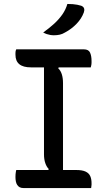

<svg xmlns="http://www.w3.org/2000/svg" viewBox="-20 -949 540 969"><path d="M298 -65H213L226 -96Q215 -107 208.5 -126Q202 -145 202 -170Q202 -226 202 -283.5Q202 -341 202 -399.5Q202 -458 202 -516.5Q202 -575 202 -635H287L274 -604Q286 -593 292 -574Q298 -555 298 -530Q298 -474 298 -416.5Q298 -359 298 -300.5Q298 -242 298 -183Q298 -124 298 -65ZM440 0H98Q87 0 79.5 -4Q72 -8 67 -15.5Q62 -23 60 -33.5Q58 -44 58 -56Q58 -63 58.5 -69.5Q59 -76 60 -81.5Q61 -87 62 -91H365Q395 -91 412 -83Q429 -75 435.5 -60Q442 -45 442 -25Q442 -21 442 -16.5Q442 -12 441 -8Q440 -4 440 0ZM62 -700H403Q427 -700 434.5 -683.5Q442 -667 442 -641Q442 -637 442 -633Q442 -629 441.5 -625Q441 -621 440 -617Q439 -613 438 -609H136Q97 -609 77.5 -625Q58 -641 58 -673Q58 -677 58 -681Q58 -685 58.5 -688.5Q59 -692 60 -695Q61 -698 62 -700ZM320 -929Q335 -929 347.5 -928Q360 -927 370 -925Q380 -923 390 -920Q402 -915 404.5 -906Q407 -897 403 -886Q397 -870 388 -856Q379 -842 366.5 -829Q354 -816 339.5 -805Q325 -794 308 -785Q295 -777 281.5 -774Q268 -771 252 -771Q243 -771 234 -772.5Q225 -774 216 -777Q207 -780 198 -785Q229 -807 253.5 -829.5Q278 -852 295 -876.5Q312 -901 320 -929Z"/></svg>

Font: Recursive Casual
Style: Regular
Weight: 400
Version: Version 1.047